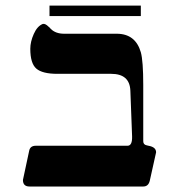

<svg xmlns="http://www.w3.org/2000/svg" viewBox="-20 -679 614 699"><path d="M501.5 0H87.4Q63.5 0 63.5 -23.9L86.4 -130.9Q90.3 -148.4 110.4 -148.4H444.3Q461.9 -148.4 460.9 -182.6L454.6 -349.1Q452.1 -410.2 384.8 -410.2H189Q134.3 -410.2 112.3 -429.2Q90.3 -448.2 90.3 -501.5Q90.3 -526.9 103 -555.4Q115.7 -584 135.7 -591.8Q144.5 -594.2 157.2 -581.5Q159.7 -580.1 165 -573.7Q182.6 -556.2 213.4 -556.2H404.8Q473.1 -556.2 492.7 -488.8Q501.5 -457 501.5 -369.6V-165Q501.5 -152.3 514.2 -149.9L520.5 -148.4Q548.3 -143.6 548.3 -124.5L525.4 -21.5Q520.5 0 501.5 0ZM492.7 -620.6H160.2V-658.7H492.7Z"/></svg>

Font: Accordance
Style: Bold
Weight: 700
Version: Version 1.2 (build January 31, 2020) Miklal Software Solutio